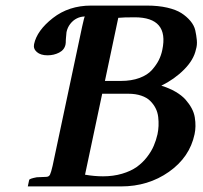

<svg xmlns="http://www.w3.org/2000/svg" viewBox="-20 -666 726 688"><path d="M403.8 -602.1 356 -376H413.1Q451.2 -376 480 -386.7Q508.8 -397.5 524.7 -415.5Q540.5 -433.6 549.1 -450.7Q557.6 -467.8 561.5 -486.8Q586.4 -604 462.4 -604Q421.4 -604 403.8 -602.1ZM346.2 -330.1 284.7 -40Q317.9 -34.2 349.1 -34.2Q386.2 -34.2 417.5 -43.5Q448.7 -52.7 469.7 -67.6Q490.7 -82.5 506.6 -103Q522.5 -123.5 531 -143.6Q539.6 -163.6 544.4 -185.1Q547.4 -199.7 548.1 -214.8Q548.8 -230 546.9 -246.8Q544.9 -263.7 537.6 -278.1Q530.3 -292.5 518.3 -304.4Q506.3 -316.4 486.3 -323.2Q466.3 -330.1 439.9 -330.1ZM102.1 -507.8Q112.3 -556.6 169.4 -601.3Q226.6 -646 306.2 -646H506.3Q546.9 -646 578.9 -638.7Q610.8 -631.3 629.9 -619.1Q648.9 -606.9 662.4 -590.8Q675.8 -574.7 679.7 -557.4Q683.6 -540 685.3 -522.2Q687 -504.4 682.1 -488.8Q674.3 -451.7 639.9 -417Q605.5 -382.3 558.1 -358.9Q586.9 -350.1 609.1 -337.2Q631.3 -324.2 644.8 -309.1Q658.2 -293.9 666.7 -278.1Q675.3 -262.2 678 -245.4Q680.7 -228.5 680.4 -213.9Q680.2 -199.2 677.2 -185.1Q659.7 -102.5 585.4 -50.3Q511.2 2 413.6 2H79.6L84.5 -21Q85.4 -25.9 111.8 -30.8L145 -32.2Q155.3 -32.2 159.2 -40.3Q163.1 -48.3 168.5 -71.8L274.4 -570.8Q282.2 -606.9 284.2 -606.9Q269 -606.9 255.4 -600.1Q241.7 -593.3 231.7 -580.3Q221.7 -567.4 218.3 -550.8Q218.3 -549.8 216.3 -528.8Q215.8 -525.9 215.8 -521.2Q215.8 -516.6 215.6 -513.2Q215.3 -509.8 214.8 -506.8Q210.9 -487.3 191.9 -477.5Q172.9 -467.8 150.4 -467.8Q125.5 -467.8 112.1 -479.5Q98.6 -491.2 102.1 -507.8Z"/></svg>

Font: Linux Libertine Slanted
Style: Semibold Slanted
Weight: 600
Designer: Philipp H. Poll
Foundry: Philipp H. Poll
Version: Version 5.1.1